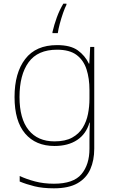

<svg xmlns="http://www.w3.org/2000/svg" viewBox="-20 -783 623 1043"><path d="M290 -538Q363 -538 402.5 -509.5Q442 -481 463 -437H465L470 -528H492V25Q492 88 470.5 136.5Q449 185 401 212.5Q353 240 273 240Q212 240 167.5 229Q123 218 87 203V173Q123 190 170 202.5Q217 215 273 215Q379 215 422.5 163Q466 111 466 25V-17Q466 -46 466.5 -67Q467 -88 468 -117H466Q448 -55 399 -22.5Q350 10 276 10Q174 10 116.5 -57.5Q59 -125 59 -256Q59 -387 117 -462.5Q175 -538 290 -538ZM290 -513Q185 -513 135.5 -445Q86 -377 86 -256Q86 -138 135.5 -76.5Q185 -15 276 -15Q335 -15 372 -35.5Q409 -56 429.5 -89.5Q450 -123 458 -164Q466 -205 466 -246V-294Q466 -357 450 -406.5Q434 -456 396 -484.5Q358 -513 290 -513ZM341 -757Q333 -742 323 -713.5Q313 -685 305 -655Q297 -625 294 -603H265V-609Q274 -648 288.5 -688Q303 -728 324 -763H341Z"/></svg>

Font: Noto Sans Bengali UI Thin
Style: Regular
Weight: 100
Designer: Jelle Bosma - Monotype Design Team
Foundry: Monotype Imaging Inc.
Version: Version 2.003; ttfautohint (v1.8.4.7-5d5b)